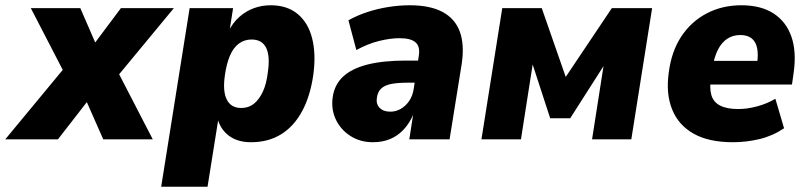

<svg xmlns="http://www.w3.org/2000/svg" viewBox="-69 -529 3072 729"><path d="M-49 0 196 -296 197 -210 48 -498H236L305 -339H271L390 -498H591L352 -209L357 -298L511 0H323L248 -170H283L151 0Z M543 180 651 -498H816L802 -409H798Q815 -443 840 -465Q865 -487 895 -498Q925 -509 959 -509Q1021 -509 1061 -476Q1101 -443 1116 -384Q1131 -325 1121 -248Q1110 -167 1079 -108.5Q1048 -50 999 -19.5Q950 11 884 11Q832 11 799 -14.5Q766 -40 756 -83H761L719 180ZM847 -119Q875 -119 895 -135Q915 -151 929 -181Q943 -211 948 -255Q957 -316 941.5 -347.5Q926 -379 886 -379Q859 -379 838 -363.5Q817 -348 804 -317.5Q791 -287 785 -244Q776 -183 792 -151Q808 -119 847 -119Z M1347 11Q1299 11 1262 -12.5Q1225 -36 1206.5 -74.5Q1188 -113 1194 -158Q1200 -206 1232.5 -237Q1265 -268 1324.5 -283.5Q1384 -299 1473 -299H1536L1523 -215H1477Q1440 -215 1415.5 -210Q1391 -205 1378 -192.5Q1365 -180 1362 -158Q1358 -135 1372 -120Q1386 -105 1413 -105Q1434 -105 1452.5 -115.5Q1471 -126 1484.5 -145.5Q1498 -165 1502 -193L1521 -316Q1527 -352 1509 -368Q1491 -384 1448 -384Q1413 -384 1370.5 -373.5Q1328 -363 1284 -339L1254 -452Q1288 -471 1326.5 -483.5Q1365 -496 1406 -502.5Q1447 -509 1487 -509Q1564 -509 1611.5 -483.5Q1659 -458 1677 -408.5Q1695 -359 1684 -286L1638 0H1485L1500 -96H1501Q1486 -61 1463.5 -37Q1441 -13 1412 -1Q1383 11 1347 11Z M1759 0 1838 -498H1988L2079 -237L2254 -498H2407L2328 0H2179L2227 -307H2241L2096 -80H2020L1946 -307H1957L1909 0Z M2714 11Q2622 11 2564.5 -21.5Q2507 -54 2483 -113.5Q2459 -173 2470 -252Q2480 -333 2517.5 -390Q2555 -447 2614 -478Q2673 -509 2746 -509Q2820 -509 2868 -478Q2916 -447 2936 -389.5Q2956 -332 2944 -250L2938 -208H2608L2621 -298H2820L2805 -283Q2811 -323 2805.5 -347.5Q2800 -372 2784 -384Q2768 -396 2742 -396Q2714 -396 2692.5 -382Q2671 -368 2657 -340.5Q2643 -313 2636 -272L2631 -236Q2624 -195 2632 -168Q2640 -141 2665.5 -128Q2691 -115 2734 -115Q2769 -115 2807 -125.5Q2845 -136 2875 -154L2908 -42Q2865 -13 2815 -1Q2765 11 2714 11Z"/></svg>

Font: Nunito Sans 10pt SemiCondensed Black
Style: Italic
Weight: 900
Width: 4
Italic angle: -9°
Designer: Vernon Adams
Foundry: Vernon Adams
Version: Version 3.101;gftools[0.9.27]